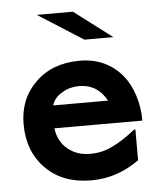

<svg xmlns="http://www.w3.org/2000/svg" viewBox="-49 -690 631 746"><g transform="rotate(-5 266.0 -316.5)"><path d="M369 -290Q333 -356 262 -356Q225 -356 197 -339Q164 -321 155 -290ZM495 -201H152Q158 -150 194 -120Q230 -90 282 -90Q330 -90 369 -110Q405 -126 460 -169H465V-49Q379 13 278 13Q166 13 100 -54Q34 -121 34 -227Q34 -326 100 -390Q166 -454 272 -454Q376 -454 439 -378Q465 -346 480 -299.5Q495 -253 495 -201ZM411 -534H298L122 -646H263Z"/></g></svg>

Font: RailwayN12
Style: Semibold
Weight: 400
Version: 1999; 1.0, initial release  Kernus: V2.0